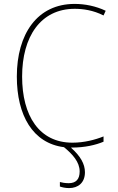

<svg xmlns="http://www.w3.org/2000/svg" viewBox="-20 -744 603 981"><path d="M347 10C413 10 469 -3 509 -20V-47C467 -30 410 -15 350 -15C180 -15 93 -153 93 -353C93 -556 187 -699 362 -699C403 -699 456 -692 509 -665L520 -689C469 -713 414 -724 361 -724C170 -724 66 -570 66 -353C66 -154 148 -12 307 8C351 44 387 84 387 132C387 171 369 192 331 192C314 192 296 189 286 186V209C297 213 314 217 333 217C379 217 414 190 414 136C414 94 391 53 342 10C344 10 345 10 347 10Z"/></svg>

Font: Noto Sans Mono SemiCondensed Thin
Style: Regular
Weight: 100
Width: 4
Designer: Monotype Design Team
Foundry: Monotype Imaging Inc.
Version: Version 2.014